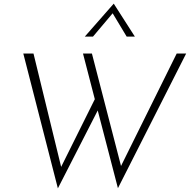

<svg xmlns="http://www.w3.org/2000/svg" viewBox="-20 -1002 1043 1055"><path d="M628 32 517 -395 298 33 108 -708H164L316 -85L501 -457L436 -708H485L645 -90L951 -708H1003ZM676 -801 599 -929 491 -801H446L605 -982L721 -801Z"/></svg>

Font: Josefin Sans Light
Style: Italic
Weight: 300
Italic angle: -7°
Designer: Santiago Orozco
Foundry: Typemade
Version: Version 2.000